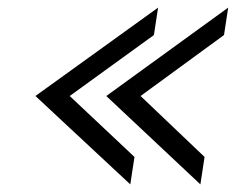

<svg xmlns="http://www.w3.org/2000/svg" viewBox="-20 -534 619 504"><path d="M73 -282 322 -50 333 -122 163 -282 384 -442 395 -514ZM259 -282 506 -50 517 -122 349 -282 568 -442 579 -514Z"/></svg>

Font: Charger Pro
Style: Obl
Weight: 400
Designer: Jasper
Foundry: Cannot Into Space Fonts
Version: Version 1.09